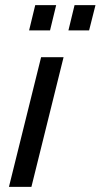

<svg xmlns="http://www.w3.org/2000/svg" viewBox="-20 -732 394 752"><path d="M15 0 141 -508H229L103 0ZM94 -613 118 -712H200L176 -613ZM248 -613 272 -712H354L329 -613Z"/></svg>

Font: CST
Style: Italic
Weight: 400
Italic angle: -14°
Version: Version 1.00